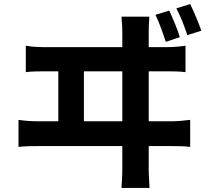

<svg xmlns="http://www.w3.org/2000/svg" viewBox="-20 -868 1040 945"><path d="M971 -717C958 -755 935 -809 916 -848L848 -827C869 -787 888 -738 902 -695ZM865 -685C854 -723 831 -777 813 -816L745 -795C765 -754 782 -705 796 -662ZM393 -271V-517H582V-271ZM712 -271V-517H800C822 -517 864 -517 893 -513V-643C866 -639 835 -636 800 -636H712V-708C712 -721 712 -745 715 -786H578C582 -740 582 -722 582 -708V-636H206C175 -636 139 -637 107 -643V-513C140 -517 175 -517 206 -517H267V-271H170C139 -271 103 -273 71 -278V-145C105 -149 140 -149 170 -149H582V-36C582 -26 582 2 578 57H716C712 0 712 -30 712 -38V-149H823C846 -149 888 -149 916 -145V-278C890 -275 858 -271 823 -271Z"/></svg>

Font: Noto Sans T Chinese Bold
Style: Bold
Weight: 700
Designer: Ryoko NISHIZUKA (kana & ideographs); Paul D. Hunt (Latin, Greek & Cyrillic); Wenlong ZHANG (bopomofo); Sandoll Communica
Foundry: Adobe Systems Incorporated
Version: Version 1.000;PS 1;hotconv 1.0.78;makeotf.lib2.5.61930